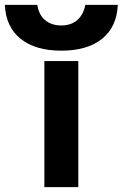

<svg xmlns="http://www.w3.org/2000/svg" viewBox="-107 -772 506 792"><path d="M76 0V-520H216V0ZM146 -563Q39 -563 -22 -612Q-83 -661 -87 -752H47Q53 -711 79 -689Q105 -667 146 -667Q186 -667 211.5 -689Q237 -711 245 -752H379Q375 -661 314 -612Q253 -563 146 -563Z"/></svg>

Font: M PLUS 1
Style: Bold
Weight: 700
Designer: Coji Morishita
Foundry: UNDERFOREST DESIGN
Version: Version 1.001